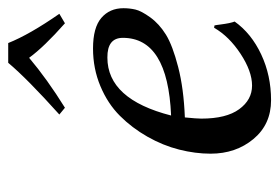

<svg xmlns="http://www.w3.org/2000/svg" viewBox="-130 -564 703 484"><g transform="rotate(-90 222.0 -321.5)"><path d="M369.1 -363.8Q369.1 -403.3 319.3 -402.8Q214.4 -402.8 173.3 -242.2Q369.1 -250.5 369.1 -363.8ZM168.5 -207.5Q165.5 -177.7 165.5 -166Q165.5 -103 189.2 -70.6Q212.9 -38.1 248.8 -38.1Q284.7 -38.1 328.9 -67.1Q373 -96.2 394.5 -133.8L400.4 -132.8Q401.4 -128.9 402.8 -117.2Q404.3 -105.5 406.2 -96.2Q408.2 -86.9 410.2 -82Q380.4 -40 327.4 -15.1Q274.4 9.8 211.9 9.8Q150.9 9.8 114 -34.7Q77.1 -79.1 77.1 -142.6Q77.1 -181.2 87.4 -221.9Q97.7 -262.7 119.9 -301.8Q142.1 -340.8 172.6 -371.3Q203.1 -401.9 247.3 -420.4Q291.5 -439 342.3 -439Q395 -439 419.4 -418Q443.8 -397 443.8 -362.3Q443.8 -346.7 440.4 -332Q437 -317.4 420.7 -294.7Q404.3 -272 377 -255.1Q349.6 -238.3 295.7 -224.4Q241.7 -210.4 168.5 -207.5ZM356 -652.8Q377.4 -599.1 429.7 -523.9L405.8 -509.8Q346.2 -562.5 318.8 -600.1Q265.1 -554.7 192.9 -509.8L175.8 -523.9Q265.6 -604.5 306.2 -652.8Z"/></g></svg>

Font: Linux Biolinum O
Style: Italic
Weight: 400
Italic angle: -12°
Designer: Philipp H. Poll
Foundry: Philipp H. Poll
Version: Version 1.1.3